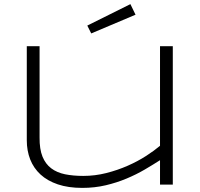

<svg xmlns="http://www.w3.org/2000/svg" viewBox="-20 -895 971 931"><path d="M171.9 -670.9V-228Q171.4 -171.9 186 -135.7Q200.7 -99.6 228.3 -78.9Q255.9 -58.1 295.2 -50Q334.5 -42 383.8 -42Q440.9 -42 495.6 -55.9Q550.3 -69.8 598.6 -91.1Q647 -112.3 687.3 -138.2Q727.5 -164.1 755.9 -188V-670.9H817.9V0H755.9V-118.2Q721.7 -96.2 681.2 -72.5Q640.6 -48.8 593.5 -29.1Q546.4 -9.3 492.7 3.4Q439 16.1 378.9 16.1Q311 16.1 260.5 -1Q210 -18.1 176.5 -48.8Q143.1 -79.6 126.5 -121.8Q109.9 -164.1 109.9 -214.8V-670.9ZM637.2 -823.7 422.4 -732.9 403.3 -771 612.3 -875Z"/></svg>

Font: Syncopate
Style: Regular
Weight: 400
Width: 7
Version: Version 001.001